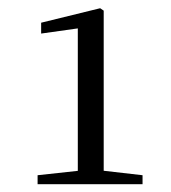

<svg xmlns="http://www.w3.org/2000/svg" viewBox="-20 -920 425 476"><path d="M73.2 -463.4V-485.6L178.1 -497H234.1L333.4 -485.6V-463.4ZM172.9 -463.4V-849.6L82 -836.8V-863.7L228.3 -899.6L237.1 -893.6V-463.4Z"/></svg>

Font: Early Summer Mincho VF
Style: Regular
Weight: 250
Designer: GuiWonder
Version: Version 1.002